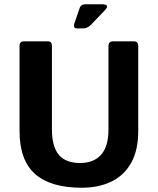

<svg xmlns="http://www.w3.org/2000/svg" viewBox="-20 -861 740 901"><path d="M363.3 20Q217.3 20 144.5 -44.7Q71.7 -109.3 71.7 -246.7V-646Q71.7 -666.3 91.3 -667H205.7Q223.7 -667 223.7 -644.7V-253.3Q223.7 -173.7 255.8 -134.8Q288 -96 356 -96Q419.7 -96 454.3 -134.8Q489 -173.7 489 -253.3V-644.7Q489 -667 510.7 -667H609.3Q628 -667 628.7 -644.7V-246.7Q628.7 -155 595 -95.8Q561.3 -36.7 501.7 -8.3Q442 20 363.3 20ZM328.3 -749 353.7 -823Q359.3 -841 382.3 -841H458.3Q500.3 -840.3 470 -810.7L407.3 -745Q390.3 -727.7 370.7 -727.7H342.7Q322.3 -727.7 328.3 -749Z"/></svg>

Font: Vivano Light
Style: Regular
Weight: 300
Designer: Joe Prince, Josias Burgherr
Version: Version 2.064;September 19, 2022;FontCreator 14.0.0.2877 64-